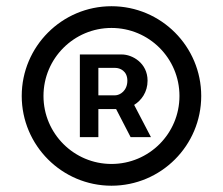

<svg xmlns="http://www.w3.org/2000/svg" viewBox="-20 -757 706 608"><path d="M333 -168.9C490.2 -168.9 617.2 -296.4 617.2 -453.1C617.2 -609.9 490.2 -737.3 333 -737.3C176.3 -737.3 48.8 -609.9 48.8 -453.1C48.8 -296.4 176.3 -168.9 333 -168.9ZM333 -237.8C214.4 -237.8 117.7 -334 117.7 -453.1C117.7 -572.3 214.4 -668.5 333 -668.5C452.1 -668.5 548.3 -572.3 548.3 -453.1C548.3 -334 452.1 -237.8 333 -237.8ZM393.6 -322.8H458L404.8 -424.8C427.7 -439 447.3 -465.3 447.3 -501.5C447.3 -557.6 398.9 -584.5 365.7 -584.5H232.9V-322.8H291.5V-411.6H347.7ZM291.5 -455.1V-542H345.2C359.4 -542 383.3 -532.7 383.3 -501.5C383.3 -470.2 360.4 -455.1 344.2 -455.1Z"/></svg>

Font: Raveo
Style: Regular
Weight: 400
Designer: Jakub Foglar, Rasmus Andersson (Inter)
Foundry: Jakubfoglar.com
Version: Version 1.100;Glyphs 3.2.3 (3260)